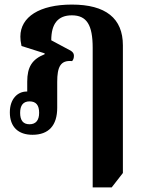

<svg xmlns="http://www.w3.org/2000/svg" viewBox="-20 -579 623 839"><path d="M385 240H468L517 177V-381C517 -499 442 -559 294 -559C153 -559 69 -505 69 -419C69 -408 70 -396 74 -378L175 -346V-342C120 -320 99 -286 99 -222V-179C98 -179 97 -179 96 -179C59 -179 23 -149 23 -88C23 -24 60 10 122 10C193 10 230 -31 230 -108V-221C230 -286 244 -317 295 -312C300 -317 303 -325 303 -335C303 -349 294 -356 275 -365L204 -403C204 -475 233 -512 294 -512C359 -512 385 -470 385 -370ZM109 -36C81 -36 68 -53 68 -86C68 -118 81 -136 109 -136C138 -136 151 -119 151 -86C151 -54 137 -36 109 -36Z"/></svg>

Font: Noto Serif Thai Condensed
Style: Bold
Weight: 700
Width: 3
Designer: Monotype Design Team
Foundry: Monotype Imaging Inc.
Version: Version 2.002